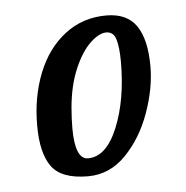

<svg xmlns="http://www.w3.org/2000/svg" viewBox="-35 -737 385 397"><g transform="rotate(-5 157.0 -538.0)"><path d="M57.5 -402C71.2 -383.3 96.3 -374 133 -374C163 -374 189.2 -385.5 211.5 -408.5C233.8 -431.5 251 -459.8 263 -493.5C275 -527.2 281 -559 281 -589C281 -626.3 274.5 -654.5 261.5 -673.5C248.5 -692.5 227.7 -702 199 -702C166.3 -702 137.7 -692.5 113 -673.5C88.3 -654.5 69.5 -628.7 56.5 -596C43.5 -563.3 37 -527.3 37 -488C37 -449.3 43.8 -420.7 57.5 -402ZM197.5 -468C181.8 -430 161.3 -411 136 -411C118 -411 109 -432.7 109 -476C109 -488.7 109.7 -503 111 -519C113.7 -549 119.8 -575.3 129.5 -598C139.2 -620.7 150.2 -637.8 162.5 -649.5C174.8 -661.2 186 -667 196 -667C206 -667 212.7 -661.5 216 -650.5C219.3 -639.5 221 -624 221 -604C221 -551.3 213.2 -506 197.5 -468Z"/></g></svg>

Font: DonutKreme
Style: Regular
Weight: 400
Designer: Impallari Type
Foundry: Impallari Type
Version: Version 2.100